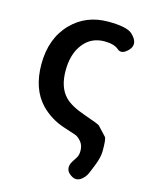

<svg xmlns="http://www.w3.org/2000/svg" viewBox="-115 -639 720 912"><g transform="rotate(15 245.5 -183.0)"><path d="M394 167Q359 216 321 188Q282 161 315 114Q318 110 326 97Q334 84 334 63Q334 35 318 17Q302 -1 288 -5Q259 -14 230 -24Q163 -46 115 -95Q48 -165 48 -287Q48 -415 124 -492Q195 -564 303 -564Q395 -564 422 -539Q466 -498 435 -463Q403 -429 380.5 -449Q358 -469 310 -469Q245 -469 206 -419Q167 -369 167 -287.5Q167 -206 208 -163Q238 -131 308 -107Q381 -82 387 -76Q408 -54 429 -31Q436 -23 436 36Q436 67 419 110Q400 159 394 167Z"/></g></svg>

Font: Resource Han Rounded CN Medium
Style: Regular
Weight: 500
Designer: Cyano Hao (round all glyphs); Ryoko NISHIZUKA 西塚涼子 (kana, bopomofo & ideographs); Paul D. Hunt (Latin, Greek & Cyrillic)
Foundry: Cyano Hao
Version: 0.990